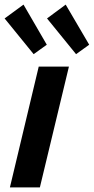

<svg xmlns="http://www.w3.org/2000/svg" viewBox="-26 -813 407 833"><path d="M17 0 142 -524H273L147 0ZM304 -578 178 -733 259 -793 361 -619ZM120 -578 -6 -733 76 -793 177 -619Z"/></svg>

Font: Ubuntu Sans
Style: Bold Italic
Weight: 700
Italic angle: -13.5°
Designer: Dalton Maag Ltd
Foundry: Dalton Maag Ltd
Version: Version 1.006